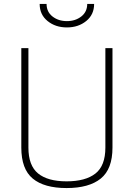

<svg xmlns="http://www.w3.org/2000/svg" viewBox="-20 -944 678 973"><path d="M124 -196Q124 -105 173 -65Q222 -25 317.5 -25Q413 -25 463.5 -64.5Q514 -104 514 -196V-700H550V-196Q550 -87 490.5 -39Q431 9 317.5 9Q204 9 146 -39Q88 -87 88 -196V-700H124ZM181 -924H216Q216 -884 246 -860.5Q276 -837 319 -837Q362 -837 392 -860.5Q422 -884 422 -924H457Q457 -870 417 -837.5Q377 -805 319 -805Q261 -805 221 -837.5Q181 -870 181 -924Z"/></svg>

Font: Titillium Web ExtraLight
Style: Regular
Weight: 275
Version: Version 1.002;PS 57.000;hotconv 1.0.70;makeotf.lib2.5.55311